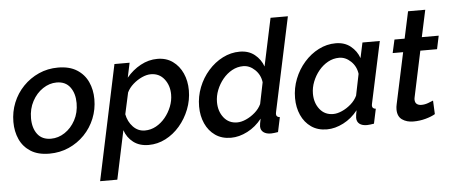

<svg xmlns="http://www.w3.org/2000/svg" viewBox="-57 -870 2883 1224"><g transform="rotate(-5 1384.0 -258.5)"><path d="M231 10Q158 10 111 -20Q64 -50 41.5 -100Q19 -150 19 -211Q19 -276 42.5 -334Q66 -392 109 -436.5Q152 -481 209 -506.5Q266 -532 332 -532Q405 -532 452.5 -502Q500 -472 523 -422Q546 -372 546 -311Q546 -246 522.5 -188Q499 -130 456 -85.5Q413 -41 355.5 -15.5Q298 10 231 10ZM249 -84Q296 -84 337.5 -111.5Q379 -139 405 -187Q431 -235 431 -296Q431 -358 401.5 -398Q372 -438 315 -438Q269 -438 227 -410Q185 -382 159 -333.5Q133 -285 133 -225Q133 -162 162.5 -123Q192 -84 249 -84Z M693 -523H790L770 -429Q809 -476 860.5 -504Q912 -532 968 -532Q1025 -532 1066 -502.5Q1107 -473 1129 -424Q1151 -375 1151 -315Q1151 -252 1128 -193.5Q1105 -135 1065.5 -89Q1026 -43 974.5 -16.5Q923 10 866 10Q807 10 768 -20Q729 -50 713 -98L647 213H537ZM850 -84Q888 -84 921.5 -102.5Q955 -121 980.5 -152Q1006 -183 1021 -221Q1036 -259 1036 -298Q1036 -356 1004 -397Q972 -438 918 -438Q891 -438 860.5 -424Q830 -410 804 -387Q778 -364 764 -335L734 -198Q743 -150 774.5 -117Q806 -84 850 -84Z M1393 10Q1334 10 1292.5 -19Q1251 -48 1229 -97Q1207 -146 1207 -206Q1207 -270 1230 -328.5Q1253 -387 1293.5 -433Q1334 -479 1386 -505.5Q1438 -532 1495 -532Q1552 -532 1590.5 -501Q1629 -470 1645 -424L1710 -730H1821L1693 -130Q1692 -125 1691.5 -121.5Q1691 -118 1691 -115Q1691 -96 1714 -94L1694 0Q1680 2 1669 3.5Q1658 5 1649 5Q1618 5 1600.5 -8.5Q1583 -22 1583 -46Q1583 -54 1585 -65Q1587 -76 1591 -95Q1552 -45 1498.5 -17.5Q1445 10 1393 10ZM1441 -84Q1467 -84 1497.5 -97.5Q1528 -111 1555 -134.5Q1582 -158 1596 -188L1624 -325Q1618 -373 1584 -405.5Q1550 -438 1509 -438Q1471 -438 1437.5 -419.5Q1404 -401 1378.5 -370Q1353 -339 1338 -301Q1323 -263 1323 -224Q1323 -165 1355 -124.5Q1387 -84 1441 -84Z M2007 10Q1948 10 1906.5 -19Q1865 -48 1843 -97Q1821 -146 1821 -206Q1821 -270 1844 -328.5Q1867 -387 1907.5 -433Q1948 -479 2000 -505.5Q2052 -532 2109 -532Q2166 -532 2204.5 -501Q2243 -470 2259 -424L2280 -522H2391L2307 -130Q2306 -125 2305.5 -121.5Q2305 -118 2305 -115Q2305 -96 2328 -94L2308 0Q2294 2 2283 3.5Q2272 5 2263 5Q2232 5 2215 -8.5Q2198 -22 2198 -47Q2198 -62 2205 -95Q2166 -45 2112.5 -17.5Q2059 10 2007 10ZM2055 -84Q2081 -84 2111.5 -97.5Q2142 -111 2169 -134.5Q2196 -158 2210 -188L2238 -325Q2232 -373 2198 -405.5Q2164 -438 2123 -438Q2085 -438 2051.5 -419.5Q2018 -401 1992.5 -370Q1967 -339 1952 -301Q1937 -263 1937 -224Q1937 -165 1969 -124.5Q2001 -84 2055 -84Z M2459 -78Q2459 -94 2463 -111L2533 -438H2466L2485 -523H2550L2587 -695H2697L2660 -523H2768L2750 -438H2643L2581 -146Q2580 -142 2579.5 -138Q2579 -134 2579 -131Q2579 -111 2590.5 -102Q2602 -93 2620 -93Q2642 -93 2663.5 -101Q2685 -109 2696 -114L2700 -27Q2677 -13 2639 -2.5Q2601 8 2560 8Q2517 8 2488 -12.5Q2459 -33 2459 -78Z"/></g></svg>

Font: Raleway SemiBold
Style: Italic
Weight: 600
Italic angle: -12°
Designer: Matt McInerney, Pablo Impallari, Rodrigo Fuenzalida
Foundry: Matt McInerney, Pablo Impallari, Rodrigo Fuenzalida
Version: Version 4.026